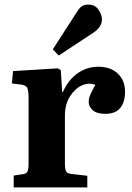

<svg xmlns="http://www.w3.org/2000/svg" viewBox="-20 -820 577 840"><path d="M40 0V-52L80 -58Q96 -60 100.5 -70Q105 -80 105 -106V-389Q105 -421 100 -434Q95 -447 72 -450L32 -455L37 -509L233 -521L246 -513L252 -417H255Q278 -470 319 -499Q360 -528 410 -528Q464 -528 495.5 -498Q527 -468 527 -419Q527 -373 506 -347.5Q485 -322 441 -322Q404 -322 386 -337.5Q368 -353 368 -375Q368 -389 374.5 -404.5Q381 -420 397 -449Q367 -460 336.5 -445.5Q306 -431 285 -396.5Q264 -362 264 -314V-104Q264 -80 269 -70.5Q274 -61 292 -59L362 -51V0ZM237 -577 211 -604 316 -767Q328 -787 339.5 -793.5Q351 -800 365 -800Q396 -800 411 -777.5Q426 -755 426 -735Q426 -701 387 -676Z"/></svg>

Font: Literata 36pt
Style: Bold
Weight: 700
Designer: Latin by Veronika Burian and Jose Scaglione. Greek by Irene Vlachou. Cyrillic by Vera Evstafieva.
Foundry: TypeTogether
Version: Version 3.002